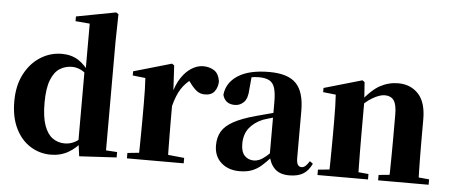

<svg xmlns="http://www.w3.org/2000/svg" viewBox="-54 -953 2570 1098"><g transform="rotate(5 1231.5 -404.5)"><path d="M269 17Q204 17 150.5 -17Q97 -51 66 -115Q35 -179 35 -269Q35 -360 69.5 -426Q104 -492 160.5 -527.5Q217 -563 283 -563Q337 -563 377 -538Q417 -513 450 -462H459L440 -450Q417 -474 393.5 -484Q370 -494 347 -494Q309 -494 277.5 -474.5Q246 -455 227 -407Q208 -359 208 -275Q208 -194 225.5 -145.5Q243 -97 273.5 -75.5Q304 -54 342 -54Q368 -54 391.5 -64Q415 -74 437 -96L459 -80H448Q415 -35 370 -9Q325 17 269 17ZM432 12 420 -77V-79V-471L426 -483V-749L344 -756V-783L571 -826L585 -817L582 -657V-35L646 -31V0Z M705 0V-31L812 -42H922L1031 -31V0ZM770 0Q772 -26 772.5 -68.5Q773 -111 773.5 -157Q774 -203 774 -238V-321Q774 -371 773 -401Q772 -431 770 -467L697 -475V-499L915 -562L928 -553L936 -409V-408V-238Q936 -203 936.5 -157Q937 -111 937.5 -68.5Q938 -26 939 0ZM936 -321 897 -386H929Q943 -444 969.5 -483.5Q996 -523 1029 -543Q1062 -563 1094 -563Q1130 -563 1157 -546Q1184 -529 1191 -484Q1190 -450 1172.5 -426.5Q1155 -403 1117 -403Q1089 -403 1069 -419Q1049 -435 1029 -463L1006 -492L1038 -484Q1000 -458 976 -420.5Q952 -383 936 -321Z M1352 17Q1288 17 1247 -19.5Q1206 -56 1206 -119Q1206 -165 1225.5 -198.5Q1245 -232 1292 -258Q1339 -284 1420 -306Q1458 -317 1509.5 -330Q1561 -343 1601 -353V-327Q1561 -317 1521.5 -306Q1482 -295 1459 -287Q1410 -266 1382.5 -230.5Q1355 -195 1355 -140Q1355 -95 1375.5 -73Q1396 -51 1430 -51Q1443 -51 1459.5 -57.5Q1476 -64 1498.5 -82.5Q1521 -101 1552 -136L1571 -80H1530Q1502 -49 1477.5 -27.5Q1453 -6 1423.5 5.5Q1394 17 1352 17ZM1638 16Q1583 16 1554 -13Q1525 -42 1517 -91V-93V-393Q1517 -445 1508 -474.5Q1499 -504 1477 -516Q1455 -528 1417 -528Q1393 -528 1367 -523Q1341 -518 1303 -505L1375 -529L1368 -453Q1366 -401 1344 -379.5Q1322 -358 1293 -358Q1237 -358 1223 -410Q1230 -480 1294 -521.5Q1358 -563 1474 -563Q1581 -563 1628 -514.5Q1675 -466 1675 -357V-88Q1675 -60 1682.5 -48.5Q1690 -37 1704 -37Q1715 -37 1725 -45Q1735 -53 1749 -75L1767 -62Q1748 -21 1717.5 -2.5Q1687 16 1638 16Z M1799 0V-31L1903 -41H1982L2089 -31V0ZM1863 0Q1865 -26 1865.5 -68.5Q1866 -111 1866.5 -157Q1867 -203 1867 -238V-321Q1867 -370 1866 -400.5Q1865 -431 1863 -467L1790 -475V-499L2008 -562L2021 -553L2029 -441V-438V-238Q2029 -203 2029.5 -157Q2030 -111 2030.5 -68.5Q2031 -26 2032 0ZM2147 0V-31L2249 -41H2327L2437 -31V0ZM2209 0Q2210 -26 2210.5 -68Q2211 -110 2211.5 -156Q2212 -202 2212 -238V-383Q2212 -441 2195 -464.5Q2178 -488 2143 -488Q2114 -488 2072 -463.5Q2030 -439 1989 -389L1986 -436H2004Q2061 -510 2110 -536.5Q2159 -563 2214 -563Q2285 -563 2329.5 -515.5Q2374 -468 2374 -370V-238Q2374 -202 2374.5 -156Q2375 -110 2376 -68Q2377 -26 2378 0Z"/></g></svg>

Font: Noto Serif KR ExtraLight Black
Style: Regular
Weight: 900
Version: Version 2.003-H1;hotconv 1.1.1;makeotfexe 2.6.0